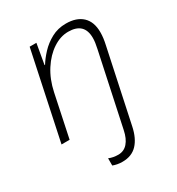

<svg xmlns="http://www.w3.org/2000/svg" viewBox="-185 -657 933 1013"><g transform="rotate(-30 281.5 -150.5)"><path d="M264.6 240.2Q247.1 240.2 232.7 237.3Q218.3 234.4 207 230V186Q232.4 196.8 263.7 196.8Q298.3 196.8 320.8 171.1Q343.3 145.5 353 98.1L446.8 -341.8Q455.1 -378.4 455.1 -404.3Q455.1 -497.6 357.9 -497.6Q310.5 -497.6 264.9 -467.5Q219.2 -437.5 184.3 -383.5Q149.4 -329.6 134.3 -257.8L80.1 0H30.8L143.1 -530.8H184.1L162.6 -407.2H165.5Q183.1 -436 211.9 -467Q240.7 -498 280.3 -519.5Q319.8 -541 369.1 -541Q433.1 -541 468.8 -507.6Q504.4 -474.1 504.4 -410.6Q504.4 -392.6 502 -374Q499.5 -355.5 495.1 -335.9L401.4 104.5Q387.7 169.9 354.2 205.1Q320.8 240.2 264.6 240.2Z"/></g></svg>

Font: Open Sans Light
Style: Italic
Weight: 300
Italic angle: -12°
Designer: Monotype Design Team
Foundry: Monotype Imaging Inc.
Version: Version 3.003; ttfautohint (v1.8.4)